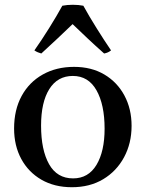

<svg xmlns="http://www.w3.org/2000/svg" viewBox="-20 -772 611 804"><path d="M281 12Q208 12 153.5 -19.5Q99 -51 69 -106.5Q39 -162 39 -234Q39 -312 70.5 -370Q102 -428 159 -460Q216 -492 290 -492Q363 -492 417 -460Q471 -428 501 -372Q531 -316 531 -245Q531 -172 499.5 -113.5Q468 -55 412 -21.5Q356 12 281 12ZM152 -246Q152 -144 185.5 -84.5Q219 -25 286 -25Q350 -25 384 -81.5Q418 -138 418 -233Q418 -334 384 -394Q350 -454 285 -454Q221 -454 186.5 -399Q152 -344 152 -246ZM284 -671Q254 -642 221 -611Q188 -580 153 -548Q146 -550 138.5 -553Q131 -556 124 -561Q153 -602 185.5 -654Q218 -706 241 -748Q251 -750 262 -751Q273 -752 285 -752Q297 -752 308 -751Q319 -750 329 -748Q352 -706 384.5 -654Q417 -602 445 -561Q433 -551 416 -548Q380 -580 347 -611Q314 -642 284 -671Z"/></svg>

Font: Tiro Kannada
Style: Regular
Weight: 400
Designer: Kannada: John Hudson & Fiona Ross. Latin: John Hudson.
Foundry: Tiro Typeworks Ltd.
Version: Version 1.52